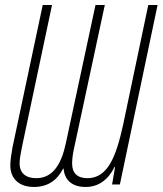

<svg xmlns="http://www.w3.org/2000/svg" viewBox="-20 -734 647 764"><path d="M115 10C170 10 208 -17 231 -63H233C237 -17 267 10 321 10C372 10 411 -19 436 -70H438L426 0H457L607 -714H570L470 -238C443 -116 411 -25 328 -25C287 -25 267 -46 267 -83C267 -97 269 -117 273 -136L397 -714H360L242 -164C225 -85 193 -25 124 -25C83 -25 58 -45 58 -84C58 -101 62 -123 68 -152L187 -714H150L30 -149C26 -128 21 -96 21 -77C21 -18 61 10 115 10Z"/></svg>

Font: Noto Sans ExtraCondensed ExtraLight
Style: Italic
Weight: 200
Width: 2
Italic angle: -12°
Designer: Monotype Design Team
Foundry: Monotype Imaging Inc.
Version: Version 2.013